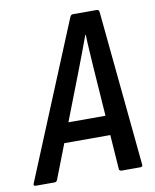

<svg xmlns="http://www.w3.org/2000/svg" viewBox="-105 -714 626 774"><g transform="rotate(-10 207.5 -327.5)"><path d="M-21 0Q-32 0 -28 -10L234 -645Q238 -655 246 -655H343Q353 -655 354 -645L416 -10Q418 0 406 0H330Q320 0 320 -10L291 -423Q289 -458 286.5 -493.5Q284 -529 283 -564H281Q268 -529 255 -494Q242 -459 228 -423L68 -10Q65 0 56 0ZM106 -149 135 -229H319L324 -149Z"/></g></svg>

Font: Sofia Sans Condensed SemiBold
Style: Italic
Weight: 600
Italic angle: -9°
Version: Version 4.100